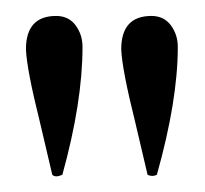

<svg xmlns="http://www.w3.org/2000/svg" viewBox="-20 -650 258 242"><path d="M50.8 -629.9Q66.4 -629.9 75.2 -618.2Q84 -606.4 84 -590.8Q84 -521.5 58.6 -429.7Q49.8 -425.8 45.9 -429.7L30.3 -496.1Q13.7 -562.5 12.7 -587.9Q12.7 -629.9 50.8 -629.9ZM170.9 -629.9Q186.5 -629.9 195.3 -618.2Q204.1 -606.4 204.1 -590.8Q204.1 -523.4 177.7 -429.7Q171.9 -426.8 166 -429.7L150.4 -496.1Q133.8 -562.5 132.8 -587.9Q132.8 -629.9 170.9 -629.9Z"/></svg>

Font: Bentham
Style: Regular
Weight: 400
Version: Version 002.002